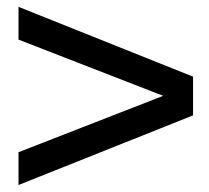

<svg xmlns="http://www.w3.org/2000/svg" viewBox="-20 -522 600 550"><path d="M33 8 533 -191.5V-302.5L33 -502.5V-408.5L447.5 -247.5L33 -86Z"/></svg>

Font: HK Grotesk SemiBold
Style: Italic
Weight: 600
Italic angle: -16°
Designer: Alfredo Marco Pradil
Foundry: Hanken Design Co.
Version: Version 3.001;FEAKit 1.0